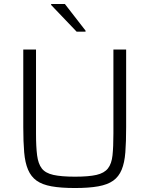

<svg xmlns="http://www.w3.org/2000/svg" viewBox="-20 -937 752 965"><path d="M357 8Q286 8 239 -0.5Q192 -9 164 -29Q136 -49 121 -84Q106 -119 101.5 -171.5Q97 -224 97 -298V-688H161V-266Q161 -199 166.5 -156.5Q172 -114 190 -90.5Q208 -67 248 -58Q288 -49 357 -49Q426 -49 465 -58Q504 -67 522.5 -90.5Q541 -114 545.5 -156.5Q550 -199 550 -266V-688H614V-298Q614 -224 610 -171.5Q606 -119 591.5 -84Q577 -49 549 -29Q521 -9 474 -0.5Q427 8 357 8ZM365 -778 237 -912V-917H306L410 -783V-778Z"/></svg>

Font: Saira Thin Light
Style: Regular
Weight: 300
Version: Version 1.101